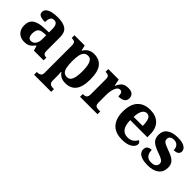

<svg xmlns="http://www.w3.org/2000/svg" viewBox="110 -1461 2601 2601"><g transform="rotate(45 1410.5 -160.0)"><path d="M202 10Q158 10 122.5 -8Q87 -26 66 -62Q45 -98 45 -153Q45 -235 100.5 -273.5Q156 -312 269 -316L351 -319V-374Q351 -411 345 -436Q339 -461 324 -474.5Q309 -488 282 -488Q256 -488 241 -475Q226 -462 219.5 -438Q213 -414 213 -380Q150 -380 118.5 -395.5Q87 -411 87 -447Q87 -484 115 -506.5Q143 -529 190 -539Q237 -549 293 -549Q398 -549 450.5 -511Q503 -473 503 -379V-124Q503 -96 509 -81Q515 -66 528 -59.5Q541 -53 563 -53H567V0H381L360 -69H351Q329 -42 309.5 -24.5Q290 -7 265 1.5Q240 10 202 10ZM257 -63Q286 -63 307 -79Q328 -95 339.5 -123.5Q351 -152 351 -191V-266L306 -263Q266 -261 243 -247.5Q220 -234 210 -209.5Q200 -185 200 -149Q200 -121 206.5 -101.5Q213 -82 225.5 -72.5Q238 -63 257 -63Z M613 229V176H625Q640 176 656.5 171.5Q673 167 684.5 153Q696 139 696 111V-413Q696 -444 687.5 -458.5Q679 -473 664 -478Q649 -483 630 -483H622V-536H818L836 -458H840Q862 -497 898.5 -521.5Q935 -546 993 -546Q1093 -546 1145.5 -478.5Q1198 -411 1198 -266Q1198 -121 1145.5 -54.5Q1093 12 992 12Q939 12 905.5 -7Q872 -26 850 -58H844Q846 -32 847 -2Q848 28 848 53V111Q848 139 860 153Q872 167 888.5 171.5Q905 176 919 176H941V229ZM950 -62Q1000 -62 1022 -112.5Q1044 -163 1044 -265Q1044 -365 1022.5 -418Q1001 -471 951 -471Q912 -471 889 -447.5Q866 -424 857 -378Q848 -332 848 -266Q848 -198 857 -152.5Q866 -107 888.5 -84.5Q911 -62 950 -62Z M1265 0V-53H1269Q1292 -53 1308.5 -58Q1325 -63 1334.5 -78.5Q1344 -94 1344 -125V-415Q1344 -445 1335.5 -459.5Q1327 -474 1311 -478.5Q1295 -483 1273 -483H1270V-536H1470L1490 -440H1495Q1510 -476 1529 -500Q1548 -524 1575.5 -536Q1603 -548 1644 -548Q1701 -548 1727 -523.5Q1753 -499 1753 -460Q1753 -414 1720.5 -392Q1688 -370 1628 -370Q1628 -398 1624 -416Q1620 -434 1610 -443.5Q1600 -453 1581 -453Q1558 -453 1542.5 -436Q1527 -419 1517 -392Q1507 -365 1502 -333.5Q1497 -302 1497 -273V-120Q1497 -91 1506 -76.5Q1515 -62 1531 -57.5Q1547 -53 1567 -53H1599V0Z M2074 10Q1946 10 1880.5 -62.5Q1815 -135 1815 -265Q1815 -406 1880 -477.5Q1945 -549 2063 -549Q2172 -549 2234.5 -488Q2297 -427 2297 -308V-257H1969Q1971 -157 2006.5 -111Q2042 -65 2109 -65Q2160 -65 2193 -89Q2226 -113 2243 -148Q2257 -144 2267 -132.5Q2277 -121 2277 -104Q2277 -78 2256 -51.5Q2235 -25 2190.5 -7.5Q2146 10 2074 10ZM2144 -321Q2144 -397 2126 -440.5Q2108 -484 2065 -484Q2023 -484 1998 -442Q1973 -400 1971 -321Z M2569 10Q2499 10 2456 -4.5Q2413 -19 2393 -44.5Q2373 -70 2373 -104Q2373 -132 2386 -148.5Q2399 -165 2419 -171.5Q2439 -178 2461 -178Q2461 -116 2489.5 -83.5Q2518 -51 2573 -51Q2624 -51 2647 -71.5Q2670 -92 2670 -122Q2670 -144 2658 -158.5Q2646 -173 2619.5 -186Q2593 -199 2549 -214Q2492 -234 2454.5 -256Q2417 -278 2398.5 -309.5Q2380 -341 2380 -389Q2380 -469 2439 -508.5Q2498 -548 2595 -548Q2655 -548 2693 -534.5Q2731 -521 2748.5 -499Q2766 -477 2766 -453Q2766 -421 2743 -403.5Q2720 -386 2673 -386Q2673 -435 2647.5 -462Q2622 -489 2580 -489Q2541 -489 2520 -472.5Q2499 -456 2499 -427Q2499 -394 2525 -376Q2551 -358 2620 -334Q2674 -316 2711.5 -294.5Q2749 -273 2768.5 -242Q2788 -211 2788 -163Q2788 -82 2731 -36Q2674 10 2569 10Z"/></g></svg>

Font: Noto Serif Khmer
Style: Bold
Weight: 700
Version: Version 2.003